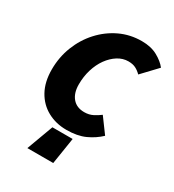

<svg xmlns="http://www.w3.org/2000/svg" viewBox="-167 -603 788 871"><g transform="rotate(30 227.0 -168.0)"><path d="M111.7 172 162.9 33.5H269L247.2 172ZM223.2 12Q168.1 12 124 -12.1Q79.9 -36.1 54.5 -81.8Q29.2 -127.5 29.2 -192.5Q29.2 -256.9 51.6 -314Q74 -371.1 113.8 -414.6Q153.6 -458.2 206.1 -483.2Q258.6 -508.1 319.4 -508.1Q368 -508.1 402 -489.3Q436.1 -470.5 454.3 -446.8L380.2 -368.6Q366.2 -382.7 350.7 -390.4Q335.3 -398.1 312.5 -398.1Q283.7 -398.1 257.7 -381.8Q231.7 -365.4 211.6 -337.6Q191.6 -309.7 180.4 -273.1Q169.2 -236.5 169.2 -195.2Q169.2 -150.3 191 -124.2Q212.9 -98 253.2 -98Q278.3 -98 297.9 -108.2Q317.5 -118.3 332.5 -129.9L389.3 -52.6Q359.5 -24.2 319.8 -6.1Q280.1 12 223.2 12Z"/></g></svg>

Font: Source Sans 3 VF
Style: Italic
Weight: 200
Italic angle: -11°
Designer: Paul D. Hunt
Foundry: Adobe Systems Incorporated
Version: Version 3.042;hotconv 1.0.118;makeotfexe 2.5.65603